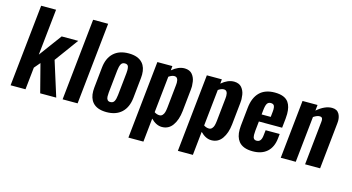

<svg xmlns="http://www.w3.org/2000/svg" viewBox="-100 -1228 3362 1834"><g transform="rotate(15 1581.0 -310.5)"><path d="M28.3 -1 113.8 -810.5H261.2L212.9 -353.5L378.9 -578.1H542.5L371.6 -344.2L480 0H321.3L249 -279.8L199.2 -221.2L175.8 -1Z M543 0 627.9 -809.6H776.4L691.4 0Z M988.8 -92.8Q1016.6 -92.8 1028.1 -114.3Q1039.6 -135.7 1043.9 -177.2L1067.4 -400.9Q1068.8 -417 1068.8 -429.7Q1068.4 -450.2 1064.5 -463.9Q1057.6 -485.4 1030.3 -485.6Q1002.9 -485.8 991.5 -463.9Q980 -441.9 975.6 -400.9L952.1 -177.2Q950.7 -158.2 950.7 -142.1Q950.7 -138.7 950.7 -134.8Q951.2 -116.2 960.7 -104.5Q970.2 -92.8 988.8 -92.8ZM840.3 -41Q804.7 -82.5 804.7 -152.8Q804.7 -169.4 806.6 -187.5L827.6 -390.6Q837.4 -485.4 892.1 -536.4Q946.8 -587.4 1040.5 -587.4Q1134.8 -587.4 1179.2 -536.6Q1215.3 -495.6 1215.3 -424.8Q1215.3 -408.7 1213.4 -390.6L1192.4 -187.5Q1182.1 -92.3 1127 -41.3Q1071.8 9.8 978 9.8Q884.3 9.8 840.3 -41Z M1244.6 190.4 1325.2 -578.1H1473.6L1469.7 -534.7Q1531.2 -587.4 1592.3 -587.4H1595.7Q1619.6 -586.9 1638.4 -578.9Q1657.2 -570.8 1668.9 -556.9Q1680.7 -543 1689 -524.9Q1697.3 -506.8 1700.2 -486.3Q1703.1 -465.8 1704.1 -444.3Q1704.1 -439 1704.1 -434.1Q1704.1 -418.5 1702.1 -403.3L1679.7 -188Q1670.4 -100.1 1631.6 -45.2Q1592.8 9.8 1526.4 9.8Q1469.7 9.8 1417.5 -43.5L1393.1 190.4ZM1475.6 -92.3Q1493.2 -92.3 1505.1 -105.2Q1517.1 -118.2 1522.2 -136.7Q1527.3 -155.3 1530.3 -181.6L1554.2 -411.6Q1555.7 -424.3 1555.7 -435.1Q1555.7 -490.7 1518.1 -490.7Q1516.6 -490.7 1515.1 -490.7Q1492.2 -490.2 1462.4 -469.7L1424.3 -108.9Q1449.2 -92.3 1475.6 -92.3Z M1733.9 190.4 1814.5 -578.1H1962.9L1959 -534.7Q2020.5 -587.4 2081.5 -587.4H2085Q2108.9 -586.9 2127.7 -578.9Q2146.5 -570.8 2158.2 -556.9Q2169.9 -543 2178.2 -524.9Q2186.5 -506.8 2189.5 -486.3Q2192.4 -465.8 2193.4 -444.3Q2193.4 -439 2193.4 -434.1Q2193.4 -418.5 2191.4 -403.3L2168.9 -188Q2159.7 -100.1 2120.8 -45.2Q2082 9.8 2015.6 9.8Q1959 9.8 1906.7 -43.5L1882.3 190.4ZM1964.8 -92.3Q1982.4 -92.3 1994.4 -105.2Q2006.3 -118.2 2011.5 -136.7Q2016.6 -155.3 2019.5 -181.6L2043.5 -411.6Q2044.9 -424.3 2044.9 -435.1Q2044.9 -490.7 2007.3 -490.7Q2005.9 -490.7 2004.4 -490.7Q1981.4 -490.2 1951.7 -469.7L1913.6 -108.9Q1938.5 -92.3 1964.8 -92.3Z M2423.8 9.8Q2326.2 9.8 2284.2 -43.5Q2250.5 -86.4 2251 -159.7Q2251 -177.7 2252.9 -197.3L2272 -380.4Q2282.7 -481.4 2336.2 -534.4Q2389.6 -587.4 2485.8 -587.4Q2584.5 -587.4 2622.1 -533.7Q2650.9 -492.2 2650.9 -419.9Q2650.9 -398.4 2648.4 -373.5L2638.7 -280.8H2408.7L2398.9 -187.5Q2397 -164.1 2397 -145.5Q2397.5 -143.1 2397.5 -141.1Q2397.5 -121.1 2406.5 -109.4Q2415.5 -97.7 2434.6 -97.7Q2458.5 -97.7 2470.9 -114.3Q2483.4 -130.9 2486.8 -164.6L2492.7 -216.8H2631.8L2627 -171.9Q2617.7 -84 2565.4 -37.1Q2513.2 9.8 2423.8 9.8ZM2416.5 -352.5H2506.8L2512.7 -409.2Q2513.7 -420.9 2513.7 -430.2Q2513.7 -452.1 2507.8 -463.9Q2499 -480.5 2474.4 -480.7Q2449.7 -481 2437.7 -461.9Q2425.8 -442.9 2420.9 -395Z M2700.2 0 2760.7 -578.1H2909.2L2903.3 -521Q2980.5 -587.4 3051.3 -587.4Q3101.1 -587.4 3122.1 -550.8Q3138.7 -522 3138.7 -481.9Q3138.7 -470.7 3137.2 -458.5L3089.4 0H2940.9L2985.8 -430.7Q2986.8 -438.5 2986.8 -445.3Q2986.8 -460 2982.4 -467.8Q2976.1 -479.5 2955.6 -479Q2932.1 -479 2896.5 -455.6L2848.6 0Z"/></g></svg>

Font: Oswald
Style: Demi-Bold
Weight: 600
Designer: Vernon Adams
Foundry: Vernon Adams
Version: 3.0; ttfautohint (v0.94.23-7a4d-dirty) -l 8 -r 50 -G 200 -x 